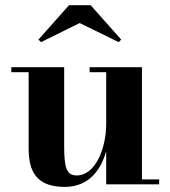

<svg xmlns="http://www.w3.org/2000/svg" viewBox="-20 -724 669 754"><path d="M293 -633.5 446 -558.5 456 -568.5 336 -703.5H251L131 -568.5L141 -558.5ZM232 -460H24.5V-440.5H92.5V-141C92.5 -54 120.5 10 234 10C329.5 10 376.5 -57 397 -130.5V0H605V-19.5H537.5V-460H332V-440.5H397V-236.5C397 -145 356.5 -35 281 -35C239.5 -35 232 -69 232 -153Z"/></svg>

Font: Bodoni* 11pt
Style: Bold
Weight: 700
Version: Version 2.3